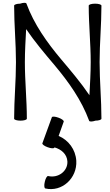

<svg xmlns="http://www.w3.org/2000/svg" viewBox="-20 -840 778 1359"><path d="M698 0C698 -133 685 -267 685 -400C685 -533 698 -667 698 -800C698 -808 678 -814 653 -814C628 -814 608 -808 608 -800C608 -667 622 -533 622 -400C622 -322 617 -244 613 -166C555 -252 479 -342 413 -420C312 -540 221 -668 167 -815C165 -822 145 -822 122 -814C100 -814 80 -808 80 -800C80 -667 93 -533 93 -400C93 -267 80 -133 80 0C80 8 100 14 125 14C150 14 170 8 170 0C170 -133 156 -267 156 -400C156 -478 161 -556 165 -634C223 -548 299 -458 365 -380C466 -260 557 -132 611 15C613 22 633 22 656 14C678 14 698 8 698 0ZM347 -10 280 174C277 181 294 194 317 202C341 211 362 212 365 205V203C415 217 454 252 457 302C461 371 392 423 321 406C313 404 302 423 297 447C291 471 293 492 301 494C418 521 527 422 520 298C515 218 465 152 395 122L431 21C434 14 417 1 394 -7C370 -16 349 -17 347 -10Z"/></svg>

Font: Nupuram
Style: Regular
Weight: 400
Designer: Santhosh Thottingal (santhosh.thottingal@gmail.com)
Foundry: SMC
Version: Version 1.000